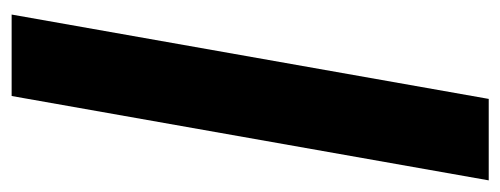

<svg xmlns="http://www.w3.org/2000/svg" viewBox="-285 -475 860 330"><g transform="rotate(90 145.0 -310.0)"><path d="M5 100 150 -720H290L145 100Z"/></g></svg>

Font: DM Sans 24pt ExtraBold
Style: Italic
Weight: 800
Italic angle: -10°
Designer: Colophon Foundry, Jonny Pinhorn
Foundry: Colophon Foundry
Version: Version 4.004;gftools[0.9.30]